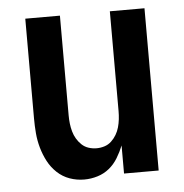

<svg xmlns="http://www.w3.org/2000/svg" viewBox="-44 -562 587 613"><g transform="rotate(-5 250.0 -256.0)"><path d="M202 8Q178 8 155.5 0Q133 -8 115.5 -24.5Q98 -41 87 -62Q76 -83 69.5 -106Q63 -129 61 -152.5Q59 -176 59 -200V-520H170V-200Q170 -187 171.5 -174Q173 -161 176.5 -148.5Q180 -136 186.5 -125Q193 -114 202.5 -105Q212 -96 224.5 -92Q237 -88 250 -88Q263 -88 275.5 -92Q288 -96 297.5 -105Q307 -114 313.5 -125Q320 -136 323.5 -148.5Q327 -161 328.5 -174Q330 -187 330 -200V-520H441V0H330V-90Q322 -70 310.5 -51Q299 -32 282.5 -18.5Q266 -5 245 1.5Q224 8 202 8Z"/></g></svg>

Font: Iosevka Fixed
Style: Bold
Weight: 700
Monospace: yes
Designer: Belleve Invis
Foundry: Belleve Invis
Version: Version 32.3.0